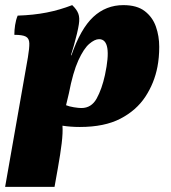

<svg xmlns="http://www.w3.org/2000/svg" viewBox="-26 -487 667 750"><path d="M-6 243 83 -263Q89 -299 88.5 -318Q88 -337 75 -344Q62 -351 30 -351Q30 -369 33 -389Q36 -409 43 -426Q105 -428 156 -438Q207 -448 256 -467Q274 -450 280 -433.5Q286 -417 282 -392Q280 -378 274.5 -355Q269 -332 262.5 -309Q256 -286 251 -271H253Q289 -375 338.5 -421Q388 -467 456 -467Q509 -467 539.5 -443.5Q570 -420 583 -383Q596 -346 596 -304Q596 -262 589 -226Q577 -163 542 -109.5Q507 -56 444.5 -23.5Q382 9 286 9Q250 9 218 4Q220 31 215 72.5Q210 114 200 170L187 243ZM243 -122 232 -76Q244 -71 262.5 -68Q281 -65 292 -65Q331 -65 351.5 -102Q372 -139 384 -194Q414 -334 361 -334Q344 -334 322.5 -315.5Q301 -297 280 -251Q259 -205 243 -122Z"/></svg>

Font: Vollkorn Black
Style: Italic
Weight: 900
Italic angle: -11°
Designer: Friedrich Althausen
Foundry: Friedrich Althausen
Version: Version 5.000; ttfautohint (v1.8.3)